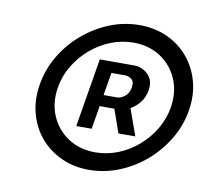

<svg xmlns="http://www.w3.org/2000/svg" viewBox="-67 -814 801 721"><g transform="rotate(10 333.0 -453.0)"><path d="M315.4 -168.9Q256.8 -168.9 209 -191.2Q161.1 -213.4 128.4 -252.4Q95.7 -291.5 82.3 -343Q68.8 -394.5 78.6 -453.1Q88.4 -511.7 118.9 -563.2Q149.4 -614.7 195.1 -653.8Q240.7 -692.9 295.9 -715.1Q351.1 -737.3 409.7 -737.3Q468.8 -737.3 516.6 -715.1Q564.5 -692.9 596.9 -653.8Q629.4 -614.7 643.1 -563.2Q656.7 -511.7 647 -453.1Q637.2 -394.5 606.4 -343Q575.7 -291.5 530.3 -252.4Q484.9 -213.4 429.7 -191.2Q374.5 -168.9 315.4 -168.9ZM327.1 -237.8Q372.1 -237.8 413.8 -254.4Q455.6 -271 490 -300.8Q524.4 -330.6 547.6 -369.6Q570.8 -408.7 578.1 -453.1Q587.9 -512.7 566.9 -561.5Q545.9 -610.4 502 -639.4Q458 -668.5 398.4 -668.5Q354 -668.5 312.3 -651.9Q270.5 -635.3 235.8 -605.5Q201.2 -575.7 178 -536.9Q154.8 -498 147.5 -453.1Q137.7 -393.6 158.7 -344.7Q179.7 -295.9 223.9 -266.8Q268.1 -237.8 327.1 -237.8ZM401.4 -322.8 357.9 -446.8H421.4L465.8 -322.8ZM240.7 -322.8 284.2 -584.5H417Q433.6 -584.5 451.2 -575.4Q468.8 -566.4 479.2 -548.1Q489.7 -529.8 484.9 -501.5Q480 -472.7 462.9 -452.4Q445.8 -432.1 424.3 -421.9Q402.8 -411.6 384.8 -411.6H289.6L296.4 -455.1H374Q386.2 -455.1 401.6 -466.6Q417 -478 420.9 -501.5Q424.8 -524.9 412.6 -533.4Q400.4 -542 389.6 -542H335.9L299.3 -322.8Z"/></g></svg>

Font: Inter Variable
Style: Italic
Weight: 400
Italic angle: -9.39999°
Designer: Rasmus Andersson
Foundry: rsms
Version: Version 4.001;git-9221beed3